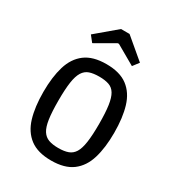

<svg xmlns="http://www.w3.org/2000/svg" viewBox="-192 -920 965 1051"><g transform="rotate(30 290.5 -394.5)"><path d="M291 13Q206 13 157 -24Q108 -61 87.5 -129Q67 -197 67 -292Q67 -386 87.5 -454Q108 -522 157 -559Q206 -596 291 -596Q376 -596 425 -559Q474 -522 494.5 -454Q515 -386 515 -291Q515 -197 494.5 -129Q474 -61 425 -24Q376 13 291 13ZM291 -66Q328 -66 352.5 -75Q377 -84 391.5 -107.5Q406 -131 412.5 -175.5Q419 -220 419 -292Q419 -363 412.5 -407.5Q406 -452 391.5 -476Q377 -500 352 -508.5Q327 -517 291 -517Q254 -517 229.5 -508.5Q205 -500 190 -476Q175 -452 168.5 -407.5Q162 -363 162 -292Q162 -220 168.5 -175.5Q175 -131 190 -107.5Q205 -84 229.5 -75Q254 -66 291 -66ZM165 -656 135 -694 263 -802H317L445 -694L416 -656L294 -726H287Z"/></g></svg>

Font: Ruda Medium
Style: Regular
Weight: 500
Version: Version 2.001